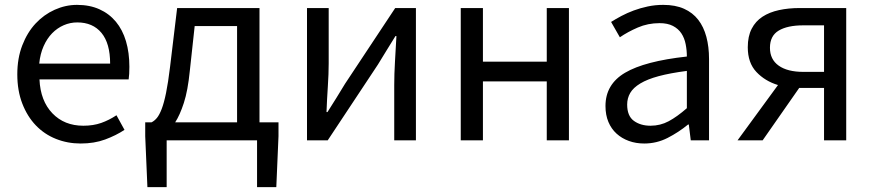

<svg xmlns="http://www.w3.org/2000/svg" viewBox="-20 -576 3585 788"><path d="M311 13Q257 13 209.5 -6Q162 -25 127 -61.5Q92 -98 71.5 -151Q51 -204 51 -271Q51 -337 71.5 -390Q92 -443 126 -479.5Q160 -516 204.5 -536Q249 -556 296 -556Q348 -556 388 -538Q428 -520 455.5 -487Q483 -454 497 -407Q511 -360 511 -302Q511 -270 508 -250H142Q146 -162 195 -111Q244 -60 322 -60Q363 -60 395.5 -71.5Q428 -83 458 -103L491 -43Q456 -20 411.5 -3.5Q367 13 311 13ZM432 -315Q432 -398 396.5 -441Q361 -484 297 -484Q268 -484 241.5 -472.5Q215 -461 194 -439.5Q173 -418 159 -386.5Q145 -355 141 -315Z M576 -17V-74H602Q614 -80 624 -92Q634 -104 643.5 -128.5Q653 -153 661.5 -194.5Q670 -236 678 -302L707 -543H1045V-74H1123V-17L1114 192H1035V0H664V192H585ZM953 -74V-469H779L759 -285Q751 -204 734.5 -153.5Q718 -103 699 -74Z M1240 -543H1329V-316Q1329 -273 1325.5 -221Q1322 -169 1320 -116H1324Q1340 -141 1360.5 -174Q1381 -207 1396 -232L1602 -543H1687V0H1598V-227Q1598 -271 1601 -322.5Q1604 -374 1607 -428H1603Q1587 -402 1566.5 -369Q1546 -336 1531 -311L1325 0H1240Z M1962 -543V-323H2224V-543H2315V0H2224V-242H1962V0H1871V-543Z M2624 13Q2590 13 2561 2.5Q2532 -8 2510.5 -27.5Q2489 -47 2477 -75.5Q2465 -104 2465 -141Q2465 -230 2545.5 -277.5Q2626 -325 2799 -344Q2799 -370 2794 -395Q2789 -420 2776.5 -439Q2764 -458 2742 -469.5Q2720 -481 2687 -481Q2639 -481 2597.5 -463Q2556 -445 2524 -423L2488 -486Q2507 -498 2530.5 -510.5Q2554 -523 2581 -533Q2608 -543 2638.5 -549.5Q2669 -556 2702 -556Q2752 -556 2787.5 -540Q2823 -524 2845.5 -495Q2868 -466 2879 -425Q2890 -384 2890 -334V0H2815L2807 -65H2804Q2765 -33 2720 -10Q2675 13 2624 13ZM2650 -60Q2690 -60 2724.5 -78.5Q2759 -97 2799 -132V-285Q2730 -276 2683.5 -263.5Q2637 -251 2608 -233.5Q2579 -216 2566.5 -194.5Q2554 -173 2554 -147Q2554 -100 2581.5 -80Q2609 -60 2650 -60Z M3007 0 3173 -227Q3120 -243 3084.5 -280.5Q3049 -318 3049 -382Q3049 -427 3065 -458Q3081 -489 3109.5 -507.5Q3138 -526 3177 -534.5Q3216 -543 3262 -543H3453V0H3362V-215H3260L3110 0ZM3140 -380Q3140 -332 3176 -306.5Q3212 -281 3277 -281H3362V-472H3277Q3212 -472 3176 -450.5Q3140 -429 3140 -380Z"/></svg>

Font: Kinto Sans
Style: Regular
Weight: 400
Designer: Authors: Ryoko NISHIZUKA  (kana & ideographs); Paul D. Hunt (Latin, Greek & Cyrillic); Wenlong ZHANG  (bopomofo); Sandol
Foundry: Adobe Systems Incorporated, ookami Inc.
Version: Version 0.001